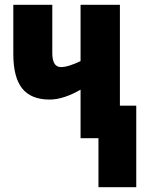

<svg xmlns="http://www.w3.org/2000/svg" viewBox="-20 -573 598 796"><path d="M477.1 -553.2V-134.8H544.9V203.1H388.2V0H314V-201.2Q242.2 -160.2 186 -160.2Q108.9 -160.2 72 -206.3Q35.2 -252.4 35.2 -349.1V-553.2H196.8V-353Q196.8 -294.9 232.9 -294.9Q248.5 -294.9 269.3 -301.5Q290 -308.1 314 -319.8V-553.2Z"/></svg>

Font: Open Sans Condensed ExtraBold
Style: Regular
Weight: 800
Width: 3
Designer: Monotype Design Team
Foundry: Monotype Imaging Inc.
Version: Version 3.000; ttfautohint (v1.8.4)